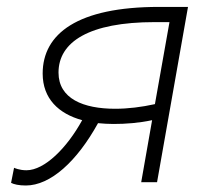

<svg xmlns="http://www.w3.org/2000/svg" viewBox="-20 -538 626 567"><path d="M314.9 -171.9C351.6 -171.9 390.1 -174.8 429.2 -183.1L397 0H443.8L535.2 -517.6H449.7C209 -517.6 106 -438.5 106 -320.8C106 -246.6 153.3 -202.1 222.7 -183.1C177.7 -101.1 111.8 -35.2 58.1 -35.2C37.1 -35.2 22.5 -42 21.5 -42.5L12.7 2C21 6.3 35.6 9.8 56.2 9.8C128.9 9.8 207 -61 269.5 -174.3C284.2 -172.9 299.3 -171.9 314.9 -171.9ZM437.5 -230.5C397.9 -221.7 357.4 -216.8 320.3 -216.8C226.1 -216.8 152.8 -246.6 152.8 -323.7C152.8 -414.1 242.7 -472.7 437 -472.7H480.5Z"/></svg>

Font: Cascadia Code PL ExtraLight
Style: Italic
Weight: 200
Italic angle: -10°
Monospace: yes
Designer: Aaron Bell
Foundry: Saja Typeworks
Version: Version 2404.023